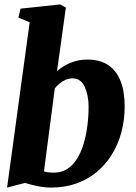

<svg xmlns="http://www.w3.org/2000/svg" viewBox="-20 -837 614 867"><path d="M237.5 -516Q253.5 -530 274.2 -541.8Q295 -553.5 320.2 -560.8Q345.5 -568 375 -568Q431.5 -568 468.8 -543Q506 -518 524.5 -470.8Q543 -423.5 543 -356Q543 -295 528.2 -240Q513.5 -185 485.2 -139.2Q457 -93.5 416.5 -60Q376 -26.5 324.2 -8.2Q272.5 10 211 10Q181 10 148.5 3.2Q116 -3.5 93 -11L12 10L114 -736.5L63 -757.5L73 -798L251.5 -817L277.5 -803ZM178.5 -63Q188.5 -59.5 199.8 -58.5Q211 -57.5 224 -57.5Q258 -57.5 283.8 -74.2Q309.5 -91 327.8 -120Q346 -149 357.5 -187.2Q369 -225.5 374.5 -268.8Q380 -312 380 -356Q380 -407 362.5 -445Q345 -483 308 -483Q291.5 -483 276.8 -476.8Q262 -470.5 249.8 -460.5Q237.5 -450.5 227.5 -438Z"/></svg>

Font: Merriweather Light 18pt Black
Style: Italic
Weight: 900
Italic angle: -7.8°
Version: Version 2.101